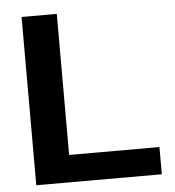

<svg xmlns="http://www.w3.org/2000/svg" viewBox="-50 -735 712 782"><g transform="rotate(-5 305.5 -344.0)"><path d="M580.1 -111.3V0H66.9V-688H210.9V-111.3Z"/></g></svg>

Font: Arimo
Style: Bold
Weight: 700
Designer: Steve Matteson
Foundry: Monotype Imaging Inc.
Version: Version 1.33